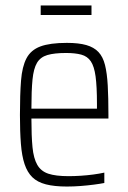

<svg xmlns="http://www.w3.org/2000/svg" viewBox="-20 -675 470 703"><path d="M225 8Q179 8 148 0Q117 -8 98.5 -26Q80 -44 70 -74Q60 -104 56.5 -148.5Q53 -193 53 -254Q53 -329 57 -380Q61 -431 77 -461.5Q93 -492 128 -505Q163 -518 225 -518Q268 -518 296 -510Q324 -502 340.5 -484.5Q357 -467 364.5 -437Q372 -407 374.5 -362Q377 -317 377 -256V-241H95Q95 -177 99 -136Q103 -95 116.5 -71.5Q130 -48 157 -39Q184 -30 231 -30Q252 -30 275.5 -31.5Q299 -33 321.5 -36Q344 -39 362 -43V-5Q347 -2 324 1Q301 4 275.5 6Q250 8 225 8ZM335 -257V-295Q335 -358 330 -395Q325 -432 312.5 -450.5Q300 -469 277.5 -475Q255 -481 222 -481Q179 -481 153.5 -473.5Q128 -466 115.5 -445Q103 -424 99 -383.5Q95 -343 95 -277H354ZM129 -620V-655H315V-620Z"/></svg>

Font: Saira Condensed ExtraLight
Style: Regular
Weight: 250
Width: 3
Designer: Hector Gatti with collaboration of the Omnibus-Type team
Foundry: Omnibus-Type
Version: Version 1.101